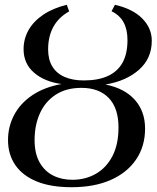

<svg xmlns="http://www.w3.org/2000/svg" viewBox="-20 -771 654 802"><path d="M279 11Q192 11 133 -13.2Q74 -37.5 43.8 -81.8Q13.5 -126 13.5 -186Q13.5 -242 38.8 -290.2Q64 -338.5 113.8 -372.5Q163.5 -406.5 237 -420Q165 -430 121.8 -467.8Q78.5 -505.5 78.5 -565.5Q78.5 -609 99.5 -645.8Q120.5 -682.5 161 -709.8Q201.5 -737 259 -751L269 -723.5Q225 -699 203 -659Q181 -619 181 -564.5Q181 -522.5 198.5 -493.5Q216 -464.5 249.5 -449.8Q283 -435 330 -435Q390 -435 430.5 -453.5Q471 -472 491.8 -509.2Q512.5 -546.5 512.5 -603.5Q512.5 -648 496.2 -677.8Q480 -707.5 446 -724L460 -751Q534.5 -734 574.2 -693.8Q614 -653.5 614 -601Q614 -527 560.8 -479.8Q507.5 -432.5 420.5 -418Q500.5 -402 543.2 -354Q586 -306 586 -234Q586 -160 548.5 -104.8Q511 -49.5 442.2 -19.2Q373.5 11 279 11ZM282 -20Q337 -20 380.8 -45.2Q424.5 -70.5 449.8 -119.2Q475 -168 475 -238.5Q475 -319.5 434.2 -361.8Q393.5 -404 320 -404Q256.5 -404 212.8 -375.5Q169 -347 146.8 -297.8Q124.5 -248.5 124.5 -186Q124.5 -129.5 145.5 -92.5Q166.5 -55.5 202 -37.8Q237.5 -20 282 -20Z"/></svg>

Font: Merriweather 120pt
Style: Italic
Weight: 400
Italic angle: -7.8°
Version: Version 2.101